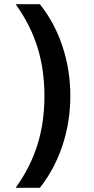

<svg xmlns="http://www.w3.org/2000/svg" viewBox="-20 -790 449 920"><path d="M193 -330Q193 -456 159.5 -563.5Q126 -671 55 -770H171Q242 -681 279.5 -567.5Q317 -454 317 -330Q317 -207 279.5 -93.5Q242 20 171 110H55Q126 11 159.5 -96.5Q193 -204 193 -330Z"/></svg>

Font: Enso SemiBold
Style: Regular
Weight: 600
Designer: Coji Morishita
Foundry: UNDERFOREST DESIGN
Version: Version 1.000